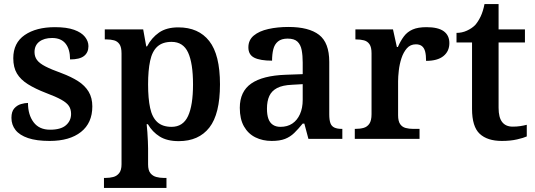

<svg xmlns="http://www.w3.org/2000/svg" viewBox="-20 -680 2620 940"><path d="M223 10Q159 10 117.5 -4Q76 -18 56 -43.5Q36 -69 36 -103Q36 -134 50 -149.5Q64 -165 83 -170.5Q102 -176 117 -176Q117 -118 144.5 -81.5Q172 -45 225 -45Q278 -45 303 -67Q328 -89 328 -122Q328 -145 317.5 -161Q307 -177 280 -192Q253 -207 205 -225Q153 -245 117 -267.5Q81 -290 63 -320Q45 -350 45 -395Q45 -470 101 -508.5Q157 -547 249 -547Q307 -547 343 -534Q379 -521 396 -499.5Q413 -478 413 -454Q413 -423 391.5 -406Q370 -389 323 -389Q323 -439 301 -466.5Q279 -494 235 -494Q196 -494 172.5 -476Q149 -458 149 -425Q149 -403 161 -386.5Q173 -370 202 -355Q231 -340 281 -322Q329 -304 362.5 -282.5Q396 -261 414 -231Q432 -201 432 -159Q432 -78 376.5 -34Q321 10 223 10Z M489 240V191H499Q517 191 534.5 186.5Q552 182 563.5 167.5Q575 153 575 124V-418Q575 -449 565 -463.5Q555 -478 538.5 -482.5Q522 -487 502 -487H493V-536H681L696 -453H700Q722 -495 758.5 -520.5Q795 -546 853 -546Q952 -546 1004.5 -479Q1057 -412 1057 -267Q1057 -122 1005 -55.5Q953 11 855 11Q798 11 762 -11.5Q726 -34 704 -72H698Q700 -56 701.5 -33Q703 -10 704 11Q705 32 705 46V125Q705 154 716.5 168Q728 182 745.5 186.5Q763 191 780 191H795V240ZM820 -59Q876 -59 900.5 -111.5Q925 -164 925 -267Q925 -370 901 -422.5Q877 -475 820 -475Q776 -475 750.5 -452Q725 -429 715 -382Q705 -335 705 -267Q705 -198 715 -151.5Q725 -105 750.5 -82Q776 -59 820 -59Z M1310 10Q1266 10 1230.5 -7.5Q1195 -25 1174.5 -61Q1154 -97 1154 -152Q1154 -232 1210 -271Q1266 -310 1379 -314L1462 -317V-374Q1462 -408 1457 -434.5Q1452 -461 1436.5 -476Q1421 -491 1388 -491Q1358 -491 1341 -477Q1324 -463 1318 -438.5Q1312 -414 1312 -383Q1254 -383 1225 -397.5Q1196 -412 1196 -448Q1196 -484 1222.5 -506Q1249 -528 1294 -538Q1339 -548 1392 -548Q1492 -548 1542 -509.5Q1592 -471 1592 -377V-120Q1592 -93 1597.5 -77.5Q1603 -62 1617 -55.5Q1631 -49 1653 -49H1656V0H1490L1470 -75H1462Q1440 -48 1420.5 -29Q1401 -10 1375.5 0Q1350 10 1310 10ZM1353 -59Q1387 -59 1411 -75Q1435 -91 1448.5 -121Q1462 -151 1462 -191V-268L1410 -265Q1363 -263 1336.5 -249Q1310 -235 1298.5 -210Q1287 -185 1287 -148Q1287 -118 1294 -98.5Q1301 -79 1316 -69Q1331 -59 1353 -59Z M1717 0V-49H1720Q1743 -49 1760.5 -54Q1778 -59 1788.5 -74.5Q1799 -90 1799 -121V-419Q1799 -449 1789 -463.5Q1779 -478 1762 -482.5Q1745 -487 1723 -487H1720V-536H1904L1923 -450H1928Q1941 -480 1957.5 -502Q1974 -524 2000 -535.5Q2026 -547 2068 -547Q2125 -547 2152.5 -527Q2180 -507 2180 -469Q2180 -429 2151 -405.5Q2122 -382 2066 -382Q2066 -410 2061.5 -427.5Q2057 -445 2046 -454Q2035 -463 2016 -463Q1989 -463 1972 -443.5Q1955 -424 1945.5 -395Q1936 -366 1932.5 -335Q1929 -304 1929 -283V-116Q1929 -87 1939 -72.5Q1949 -58 1966 -53.5Q1983 -49 2003 -49H2034V0Z M2437 10Q2366 10 2328.5 -25Q2291 -60 2291 -147V-472H2215V-519Q2242 -519 2266 -530Q2290 -541 2306 -557Q2321 -574 2333 -599Q2345 -624 2352 -660H2421V-536H2550V-472H2421V-152Q2421 -105 2438.5 -82.5Q2456 -60 2490 -60Q2510 -60 2526.5 -62.5Q2543 -65 2559 -69V-12Q2544 -5 2511.5 2.5Q2479 10 2437 10Z"/></svg>

Font: Noto Serif Bengali SemiBold
Style: Regular
Weight: 600
Version: Version 2.003